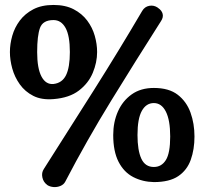

<svg xmlns="http://www.w3.org/2000/svg" viewBox="-20 -715 825 775"><path d="M171 32 170 31Q155 20 151 1Q147 -18 157 -33Q259 -193 359.5 -352Q460 -511 554 -671Q564 -688 582.5 -691.5Q601 -695 617 -684L618 -683Q633 -673 636.5 -659Q640 -645 630 -630Q528 -470 429 -309Q330 -148 243 19Q237 30 224 35.5Q211 41 196.5 40Q182 39 171 32ZM196 -315Q148 -311 114.5 -328Q81 -345 60 -374.5Q39 -404 29.5 -438.5Q20 -473 20 -505Q20 -537 29.5 -570.5Q39 -604 60 -632Q81 -660 114.5 -677.5Q148 -695 196 -695Q244 -695 277.5 -677.5Q311 -660 332 -632Q353 -604 362.5 -570.5Q372 -537 372 -505Q372 -463 354.5 -421Q337 -379 298.5 -349.5Q260 -320 196 -315ZM196 -376Q231 -380 246.5 -411.5Q262 -443 262 -505Q262 -571 244.5 -602.5Q227 -634 196 -634Q153 -634 141.5 -602.5Q130 -571 130 -505Q130 -439 147.5 -406Q165 -373 196 -376ZM601 20Q555 19 517.5 -0.5Q480 -20 458.5 -62Q437 -104 437 -170Q437 -222 456 -265Q475 -308 511.5 -334Q548 -360 601 -360Q662 -360 697.5 -332.5Q733 -305 749 -260.5Q765 -216 765 -164Q765 -112 750 -70Q735 -28 699.5 -4Q664 20 601 20ZM601 -41Q632 -41 649.5 -69Q667 -97 667 -164Q667 -230 649.5 -264.5Q632 -299 601 -299Q570 -299 552.5 -267.5Q535 -236 535 -170Q535 -108 550.5 -74.5Q566 -41 601 -41Z"/></svg>

Font: Winky Sans
Style: Regular
Weight: 400
Designer: Simon Atzbach
Foundry: typofactur
Version: Version 1.205